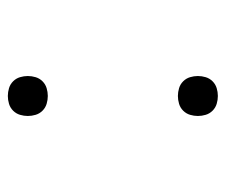

<svg xmlns="http://www.w3.org/2000/svg" viewBox="-63 -505 576 490"><g transform="rotate(90 225.0 -260.0)"><path d="M225 -426Q215 -426 205 -429Q195 -432 187.5 -439.5Q180 -447 177 -457Q174 -467 174 -477Q174 -487 177 -497Q180 -507 187.5 -514.5Q195 -522 205 -525Q215 -528 225 -528Q235 -528 245 -525Q255 -522 262.5 -514.5Q270 -507 273 -497Q276 -487 276 -477Q276 -467 273 -457Q270 -447 262.5 -439.5Q255 -432 245 -429Q235 -426 225 -426ZM225 8Q215 8 205 5Q195 2 187.5 -5.5Q180 -13 177 -23Q174 -33 174 -43Q174 -53 177 -63Q180 -73 187.5 -80.5Q195 -88 205 -91Q215 -94 225 -94Q235 -94 245 -91Q255 -88 262.5 -80.5Q270 -73 273 -63Q276 -53 276 -43Q276 -33 273 -23Q270 -13 262.5 -5.5Q255 2 245 5Q235 8 225 8Z"/></g></svg>

Font: Iosevka Etoile Extralight
Style: Regular
Weight: 200
Designer: Belleve Invis
Foundry: Belleve Invis
Version: Version 22.1.2; ttfautohint (v1.8.4)